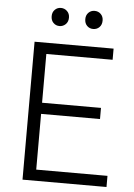

<svg xmlns="http://www.w3.org/2000/svg" viewBox="-59 -917 670 961"><g transform="rotate(5 276.5 -436.5)"><path d="M91 0V-693H488V-637H155V-392H451V-336H155V-56H513V0ZM377 -782Q359 -782 346.5 -794.5Q334 -807 334 -828Q334 -848 346.5 -860.5Q359 -873 377 -873Q396 -873 408.5 -860.5Q421 -848 421 -828Q421 -807 408.5 -794.5Q396 -782 377 -782ZM208 -782Q190 -782 177.5 -794.5Q165 -807 165 -828Q165 -848 177.5 -860.5Q190 -873 208 -873Q226 -873 239 -860.5Q252 -848 252 -828Q252 -807 239 -794.5Q226 -782 208 -782Z"/></g></svg>

Font: Ubuntu Sans Light
Style: Regular
Weight: 300
Designer: Dalton Maag Ltd
Foundry: Dalton Maag Ltd
Version: Version 1.006; ttfautohint (v1.8.4.7-5d5b)